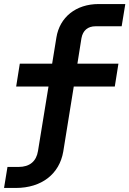

<svg xmlns="http://www.w3.org/2000/svg" viewBox="-20 -750 640 950"><path d="M0 180H58C186 180 274 111 293 0L345 -322H548L566 -435H363L383 -561C390 -599 414 -620 453 -620H582L600 -730H468C356 -730 275 -665 259 -564L238 -435H78L60 -322H220L168 -3C160 48 127 76 72 76H17Z"/></svg>

Font: JetBrains Mono
Style: Bold Italic
Weight: 558
Italic angle: -9°
Monospace: yes
Designer: Philipp Nurullin, Konstantin Bulenkov
Foundry: JetBrains
Version: Version 2.305